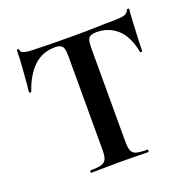

<svg xmlns="http://www.w3.org/2000/svg" viewBox="-118 -770 879 886"><g transform="rotate(-20 321.5 -327.0)"><path d="M222 -602Q161 -602 118.5 -561.5Q76 -521 51 -447Q50 -444 45 -444.5Q40 -445 40 -448Q42 -462 44 -487.5Q46 -513 48.5 -543Q51 -573 52.5 -601Q54 -629 54 -647Q54 -652 59.5 -652Q65 -652 65 -647Q65 -637 75.5 -632.5Q86 -628 99.5 -626.5Q113 -625 122 -625Q208 -622 323 -622Q393 -622 435 -623.5Q477 -625 516 -625Q552 -625 570.5 -629.5Q589 -634 594 -650Q595 -654 600.5 -654Q606 -654 606 -650Q604 -634 602.5 -605.5Q601 -577 599.5 -545.5Q598 -514 597 -487.5Q596 -461 596 -448Q596 -445 591 -445Q586 -445 585 -448Q570 -527 528.5 -564.5Q487 -602 428 -602Q408 -602 397.5 -596.5Q387 -591 383.5 -578Q380 -565 380 -542V-81Q380 -52 386 -37Q392 -22 409.5 -17Q427 -12 463 -12Q466 -12 466 -6Q466 0 463 0Q435 0 400 -1Q365 -2 323 -2Q283 -2 248 -1Q213 0 184 0Q181 0 181 -6Q181 -12 184 -12Q219 -12 237 -17Q255 -22 261.5 -37Q268 -52 268 -81V-544Q268 -566 264.5 -578.5Q261 -591 251 -596.5Q241 -602 222 -602Z"/></g></svg>

Font: Cormorant Infant Light
Style: Bold
Weight: 700
Version: Version 4.001